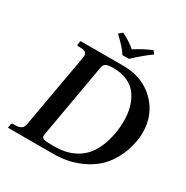

<svg xmlns="http://www.w3.org/2000/svg" viewBox="-183 -963 1078 1114"><g transform="rotate(30 356.5 -406.0)"><path d="M225.1 -75.2Q223.6 -68.4 223.6 -63Q223.6 -48.8 238.8 -44.4Q253.9 -40 301.8 -40Q340.8 -40 374.5 -46.4Q408.2 -52.7 441.7 -69.6Q475.1 -86.4 500.7 -113.3Q526.4 -140.1 546.6 -183.6Q566.9 -227.1 577.1 -284.2Q584.5 -326.2 584.5 -368.7Q584.5 -417.5 573.5 -458.5Q562.5 -499.5 539.3 -533.4Q516.1 -567.4 474.9 -586.7Q433.6 -606 377.9 -606Q347.7 -606 331.8 -599.4Q315.9 -592.8 312 -570.8ZM22.9 0 21 -2 24.9 -23.9Q26.4 -33.2 34.2 -33.2H47.9Q76.7 -33.2 90.6 -43.2Q104.5 -53.2 107.9 -77.1L194.8 -568.8Q196.3 -576.2 196.3 -582.5Q196.3 -598.6 185.3 -605.7Q174.3 -612.8 149.9 -612.8H136.2Q133.8 -612.8 131.6 -615.2Q129.4 -617.7 129.9 -621.1L133.8 -644L137.2 -646H420.9Q549.8 -646 631.3 -566.2Q712.9 -486.3 712.9 -366.2Q712.9 -336.9 708 -309.1Q695.3 -238.3 664.8 -182.9Q634.3 -127.4 595.5 -93.8Q556.6 -60.1 508.3 -38.3Q460 -16.6 415.3 -8.3Q370.6 0 324.2 0ZM386.2 -696.8Q358.4 -739.7 300.8 -792L324.2 -812Q376 -787.6 416 -752.9Q472.7 -790 528.8 -812L543.9 -792Q492.7 -756.8 429.2 -696.8Z"/></g></svg>

Font: Linux Libertine G
Style: Semibold Italic
Weight: 600
Italic angle: -11.5°
Designer: Philipp H. Poll
Foundry: Philipp H. Poll
Version: Version 5.1.1